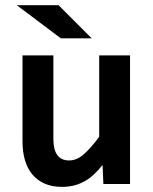

<svg xmlns="http://www.w3.org/2000/svg" viewBox="-20 -710 590 741"><path d="M186 -496.1V-172.9Q186 -132.3 201.2 -111.6Q216.3 -90.8 247.1 -90.8Q276.9 -90.8 304.4 -115.5Q332 -140.1 362.8 -182.1V-496.1H481.9V0H378.9L376 -73.2Q360.4 -54.2 344.2 -38.6Q328.1 -22.9 309.3 -12Q290.5 -1 268.3 5.1Q246.1 11.2 219.2 11.2Q181.2 11.2 152.6 -1.2Q124 -13.7 105 -36.6Q85.9 -59.6 76.4 -91.6Q66.9 -123.5 66.9 -163.1V-496.1ZM206.1 -689.9 334 -562H214.8L44.9 -689.9ZM0 -496.1Z"/></svg>

Font: Code New Roman
Style: Bold
Weight: 700
Monospace: yes
Designer: Sam Radian
Foundry: Code New Roman
Version: Version 1.508 October 19, 2014